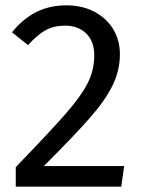

<svg xmlns="http://www.w3.org/2000/svg" viewBox="-20 -699 535 719"><path d="M429 -496Q429 -435 401.5 -379Q374 -323 317 -258Q260 -193 144 -77H445L434 0H39V-73Q173 -212 229 -276.5Q285 -341 309 -389Q333 -437 333 -492Q333 -544 303 -573.5Q273 -603 223 -603Q182 -603 151 -586Q120 -569 85 -530L25 -578Q66 -629 116 -654Q166 -679 228 -679Q288 -679 333.5 -655Q379 -631 404 -589.5Q429 -548 429 -496Z"/></svg>

Font: Fira GO
Style: Regular
Weight: 400
Designer: Carrois Corporate
Foundry: Carrois Corporate GbR
Version: Version 0.300